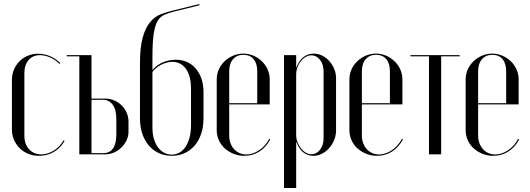

<svg xmlns="http://www.w3.org/2000/svg" viewBox="-20 -770 2643 958"><path d="M39.4 -370.8V-124.2Q39.4 -96 49.9 -72.1Q60.4 -48.1 78.4 -30.3Q96.4 -12.5 121.3 -2.5Q146.2 7.5 174.9 7.5Q215.6 7.5 249.1 -12.1Q282.5 -31.6 302.4 -67.2L297.4 -69.9Q288.5 -54.5 276.2 -41.6Q264 -28.6 249.1 -19.2Q234.1 -9.8 218.1 -4.7Q202.1 0.4 185.4 0.4Q148.4 0.4 125 -25.4Q101.6 -51.2 101.6 -92.9V-404.6Q101.6 -445.9 122.6 -470.3Q143.6 -494.8 178.9 -494.8Q204.6 -494.8 232 -482.5Q259.4 -470.2 276.5 -451.1L280.5 -455.1Q260.9 -476.4 231.2 -489.1Q201.5 -501.9 170.4 -501.9Q142.5 -501.9 118.6 -491.9Q94.6 -481.9 77 -464.1Q59.4 -446.2 49.4 -422.1Q39.4 -398 39.4 -370.8Z M436.5 -278V-495H313.1V-489H375.8V0H505.5Q527.5 0 548.4 -9Q569.4 -18 585.6 -33.7Q601.8 -49.4 611.5 -69.9Q621.2 -90.5 621.2 -113V-162Q621.2 -187.4 611.6 -208.4Q602 -229.5 586.1 -245.1Q570.2 -260.6 549.3 -269.3Q528.4 -278 505.1 -278ZM560.5 -101.2Q560.5 -52.9 543.9 -29.4Q527.4 -6 497 -6H436.5V-272H495Q524.2 -272 542.4 -247.4Q560.5 -222.9 560.5 -175Z M678.4 -180.6V-453.8Q678.4 -534.4 692.1 -583.1Q705.8 -631.8 728.6 -659.2Q751.4 -686.8 782.1 -698.9Q812.9 -711.1 847 -718.4L974.4 -750L976 -744L849.4 -712.4Q819.4 -705.1 798.6 -695.6Q777.9 -686.1 765 -662.9Q752.1 -639.6 746.4 -597.6Q740.6 -555.5 740.6 -483.4V-133Q740.6 -99.9 748.7 -74.4Q756.8 -49 770.1 -32.3Q783.4 -15.6 800.4 -7.1Q817.5 1.5 836.9 1.5Q855.2 1.5 872.8 -7.2Q890.4 -16 903.7 -34.5Q917 -53 925.1 -81.4Q933.1 -109.9 933.1 -148.6V-325.6Q933.1 -361.9 925.6 -387.8Q918 -413.8 905 -430Q892 -446.2 875.4 -453.9Q858.8 -461.5 840.4 -461.5Q812.8 -461.5 782.8 -446.3Q752.8 -431.1 736 -404.4L735.6 -412.8Q743.9 -426.4 757.4 -437.5Q771 -448.6 786.9 -456.3Q802.9 -464 821.2 -468Q839.5 -472 857 -472Q885.6 -472 910.5 -461.8Q935.4 -451.5 954.3 -430.8Q973.2 -410 984.3 -379.8Q995.4 -349.5 995.4 -309.5V-181.2Q995.4 -135.1 983 -100.1Q970.6 -65 948.8 -40.9Q926.9 -16.9 898.2 -4.7Q869.5 7.5 836.9 7.5Q804.6 7.5 775.8 -4.7Q746.9 -16.9 725.2 -40.9Q703.5 -65 690.9 -99.9Q678.4 -134.9 678.4 -180.6Z M1061.4 -373.8V-120.5Q1061.4 -93.8 1072 -70.3Q1082.6 -46.8 1101.4 -29.8Q1120.3 -12.8 1145.4 -2.6Q1170.6 7.5 1198.9 7.5Q1240.5 7.5 1274.1 -13.8Q1307.6 -35 1328.5 -74.4L1323.1 -77Q1314.2 -59.8 1301.7 -45.5Q1289.1 -31.2 1273.9 -20.9Q1258.8 -10.5 1242 -4.9Q1225.2 0.8 1209.2 0.8Q1190.8 0.8 1174.8 -6.4Q1158.8 -13.6 1147.8 -25.9Q1136.8 -38.1 1130.2 -55.3Q1123.6 -72.5 1123.6 -91.9V-414.2Q1123.6 -452.4 1142.6 -474.4Q1161.6 -496.5 1194.4 -496.5Q1227.1 -496.5 1245.3 -474.9Q1263.5 -453.4 1263.5 -414.2V-255H1119.5V-249H1325.8V-374.1Q1325.8 -400.3 1315.2 -423.6Q1304.6 -446.9 1286.6 -464.4Q1268.6 -481.8 1244.7 -492.2Q1220.8 -502.5 1193.9 -502.5Q1167.1 -502.5 1143.1 -492.2Q1119 -481.9 1100.6 -464.3Q1082.2 -446.6 1071.8 -423.4Q1061.4 -400.2 1061.4 -373.8Z M1457.8 -464V-495H1397V168H1457.8V-33.6V-59.9H1459.8Q1471.6 -26.8 1493.6 -9.6Q1515.6 7.5 1542.8 7.5Q1565.4 7.5 1585.9 -2.8Q1606.5 -13.1 1622.2 -30.7Q1637.9 -48.2 1647.3 -71.4Q1656.8 -94.6 1656.8 -119.4V-379.8Q1656.8 -404.1 1647.5 -426.4Q1638.2 -448.6 1622.9 -465.6Q1607.6 -482.6 1587.2 -492.6Q1566.9 -502.5 1544.2 -502.5Q1516.4 -502.5 1493.9 -485Q1471.4 -467.5 1459.1 -433.4H1457.8ZM1457.8 -96.9V-398.2Q1457.8 -416.2 1463.9 -433.5Q1470.1 -450.8 1480.9 -464.2Q1491.6 -477.8 1505.1 -485.8Q1518.6 -493.9 1533.5 -493.9Q1559.6 -493.9 1577.1 -471.1Q1594.5 -448.4 1594.5 -414.6V-78.9Q1594.5 -45.8 1576.9 -23.1Q1559.4 -0.4 1533.9 -0.4Q1519.2 -0.4 1505.8 -8.4Q1492.2 -16.5 1481.5 -30Q1470.8 -43.5 1464.2 -60.8Q1457.8 -78.1 1457.8 -96.9Z M1723.4 -373.8V-120.5Q1723.4 -93.8 1734 -70.3Q1744.6 -46.8 1763.4 -29.8Q1782.3 -12.8 1807.4 -2.6Q1832.6 7.5 1860.9 7.5Q1902.5 7.5 1936.1 -13.8Q1969.6 -35 1990.5 -74.4L1985.1 -77Q1976.2 -59.8 1963.7 -45.5Q1951.1 -31.2 1935.9 -20.9Q1920.8 -10.5 1904 -4.9Q1887.2 0.8 1871.2 0.8Q1852.8 0.8 1836.8 -6.4Q1820.8 -13.6 1809.8 -25.9Q1798.8 -38.1 1792.2 -55.3Q1785.6 -72.5 1785.6 -91.9V-414.2Q1785.6 -452.4 1804.6 -474.4Q1823.6 -496.5 1856.4 -496.5Q1889.1 -496.5 1907.3 -474.9Q1925.5 -453.4 1925.5 -414.2V-255H1781.5V-249H1987.8V-374.1Q1987.8 -400.3 1977.2 -423.6Q1966.6 -446.9 1948.6 -464.4Q1930.6 -481.8 1906.7 -492.2Q1882.8 -502.5 1855.9 -502.5Q1829.1 -502.5 1805.1 -492.2Q1781 -481.9 1762.6 -464.3Q1744.2 -446.6 1733.8 -423.4Q1723.4 -400.2 1723.4 -373.8Z M2273.6 -495H2027.9V-489H2120.5V0H2181.2V-489H2273.6Z M2303.4 -373.8V-120.5Q2303.4 -93.8 2314 -70.3Q2324.6 -46.8 2343.4 -29.8Q2362.3 -12.8 2387.4 -2.6Q2412.6 7.5 2440.9 7.5Q2482.5 7.5 2516.1 -13.8Q2549.6 -35 2570.5 -74.4L2565.1 -77Q2556.2 -59.8 2543.7 -45.5Q2531.1 -31.2 2515.9 -20.9Q2500.8 -10.5 2484 -4.9Q2467.2 0.8 2451.2 0.8Q2432.8 0.8 2416.8 -6.4Q2400.8 -13.6 2389.8 -25.9Q2378.8 -38.1 2372.2 -55.3Q2365.6 -72.5 2365.6 -91.9V-414.2Q2365.6 -452.4 2384.6 -474.4Q2403.6 -496.5 2436.4 -496.5Q2469.1 -496.5 2487.3 -474.9Q2505.5 -453.4 2505.5 -414.2V-255H2361.5V-249H2567.8V-374.1Q2567.8 -400.3 2557.2 -423.6Q2546.6 -446.9 2528.6 -464.4Q2510.6 -481.8 2486.7 -492.2Q2462.8 -502.5 2435.9 -502.5Q2409.1 -502.5 2385.1 -492.2Q2361 -481.9 2342.6 -464.3Q2324.2 -446.6 2313.8 -423.4Q2303.4 -400.2 2303.4 -373.8Z"/></svg>

Font: Moniqa Black
Style: Regular
Weight: 900
Designer: Rajesh Rajput
Foundry: Rajesh Rajput
Version: Version 1.000